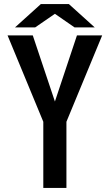

<svg xmlns="http://www.w3.org/2000/svg" viewBox="-20 -899 540 944"><path d="M53.7 -764.2 180.7 -878.9H318.8L445.8 -764.2H346.7L250 -831.1L152.8 -764.2ZM192.9 -300.3 17.1 -725.1H141.1L250 -399.9L358.4 -725.1H482.4L306.6 -300.3V24.9H192.9Z"/></svg>

Font: BIZ UDGothic
Style: Bold
Weight: 700
Monospace: yes
Designer: TypeBank Co., Ltd.
Foundry: Morisawa Inc.
Version: Version 1.05